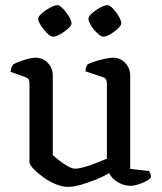

<svg xmlns="http://www.w3.org/2000/svg" viewBox="-20 -725 633 749"><path d="M246 4Q222 4 196 -7Q170 -18 147 -35Q124 -52 109.5 -67.5Q95 -83 95 -92V-400Q95 -408 92 -414.5Q89 -421 79 -424L21 -445Q23 -457 26 -464Q29 -471 32 -474Q48 -483 75.5 -491.5Q103 -500 119 -500Q147 -500 166.5 -479.5Q186 -459 186 -430V-120Q197 -110 212.5 -98Q228 -86 244.5 -76.5Q261 -67 273 -67Q286 -67 308 -73Q330 -79 354 -88.5Q378 -98 397 -106V-400Q397 -408 393.5 -415Q390 -422 381 -424L313 -447Q314 -458 317 -465Q320 -472 322 -474Q333 -480 352 -486Q371 -492 391 -496Q411 -500 421 -500Q449 -500 468.5 -479.5Q488 -459 488 -430V-66L561 -58Q563 -55 566 -48.5Q569 -42 569 -34Q563 -25 548.5 -17.5Q534 -10 517.5 -5Q501 0 490 0Q464 0 439.5 -14.5Q415 -29 406 -50Q385 -37 355.5 -25Q326 -13 296.5 -4.5Q267 4 246 4ZM382 -582Q376 -582 366 -590Q356 -598 346.5 -609.5Q337 -621 331 -632.5Q325 -644 325 -651Q325 -659 333.5 -668Q342 -677 354.5 -685.5Q367 -694 379.5 -699.5Q392 -705 398 -705Q406 -705 415 -697Q424 -689 433 -677Q442 -665 447.5 -653.5Q453 -642 453 -634Q453 -626 440 -613.5Q427 -601 410.5 -591.5Q394 -582 382 -582ZM187 -582Q180 -582 170.5 -589.5Q161 -597 151.5 -609Q142 -621 135.5 -632.5Q129 -644 129 -651Q129 -659 138 -668Q147 -677 159.5 -685.5Q172 -694 184.5 -699.5Q197 -705 204 -705Q210 -705 219.5 -697Q229 -689 238 -677Q247 -665 253 -653.5Q259 -642 259 -634Q259 -626 245.5 -613.5Q232 -601 215 -591.5Q198 -582 187 -582Z"/></svg>

Font: Texturina 12pt
Style: Regular
Weight: 400
Designer: Guillermo Torres Carreño
Foundry: Omnibus-Type
Version: Version 1.002